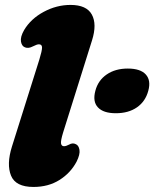

<svg xmlns="http://www.w3.org/2000/svg" viewBox="-20 -747 626 780"><path d="M354 -583.5 236.5 -209Q226 -174.5 228 -163.8Q230 -153 240 -153Q248.5 -153 260.5 -159.5Q275 -168 287.5 -161.5Q299.5 -157 302.8 -138.5Q306 -120 291 -90Q266.5 -44 221.5 -15.8Q176.5 12.5 116 12.5Q43.5 12.5 24.8 -33.5Q6 -79.5 28.5 -151.5L140 -505.5Q151 -541.5 150.8 -554.2Q150.5 -567 138 -567Q130 -567 113.5 -558.5Q95.5 -549 82 -554.5Q68.5 -559 65.2 -578Q62 -597 78 -625Q105.5 -671 157.8 -699Q210 -727 266.5 -727Q331.5 -727 353 -688Q374.5 -649 354 -583.5ZM450.5 -287Q400 -287 377.8 -310.8Q355.5 -334.5 367.5 -378.5Q378.5 -420.5 413.5 -444.5Q448.5 -468.5 499 -468.5Q550.5 -468.5 572.2 -444.5Q594 -420.5 582.5 -378.5Q571 -335 536.5 -311Q502 -287 450.5 -287Z"/></svg>

Font: Fraunces 72pt S100 Black
Style: Italic
Weight: 900
Italic angle: -16°
Version: Version 1.000; ttfautohint (v1.8.3)